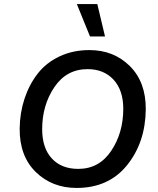

<svg xmlns="http://www.w3.org/2000/svg" viewBox="-20 -917 779 947"><path d="M460 -897 498 -737H424L359 -897ZM358 10Q237 10 156.5 -68.5Q76 -147 77 -283Q78 -361 101 -430.5Q124 -500 166 -554Q208 -608 274 -639Q340 -670 421 -670Q541 -670 620.5 -591Q700 -512 699 -377Q697 -214 606.5 -102Q516 10 358 10ZM366 -84Q469 -84 528.5 -173Q588 -262 588 -380Q588 -472 540 -524Q492 -576 412 -576Q308 -576 248 -487Q188 -398 188 -280Q188 -187 235.5 -135.5Q283 -84 366 -84Z"/></svg>

Font: Elaine Sans Medium
Style: Italic
Weight: 500
Italic angle: -13°
Designer: Wei Huang
Foundry: Wei Huang
Version: Version 2.001;December 24, 2019;FontCreator 12.0.0.2547 64-b